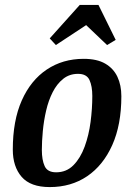

<svg xmlns="http://www.w3.org/2000/svg" viewBox="-20 -750 542 780"><path d="M182 10Q104 10 68 -31.5Q32 -73 32 -142Q32 -260 68.5 -342Q105 -424 170 -467.5Q235 -511 320 -511Q374 -511 407.5 -491.5Q441 -472 457 -438Q473 -404 473 -359Q473 -243 436 -160.5Q399 -78 334 -34Q269 10 182 10ZM208 -50Q250 -50 278.5 -79Q307 -108 324 -154.5Q341 -201 348 -255Q355 -309 355 -360Q355 -400 343.5 -425Q332 -450 297 -450Q262 -450 236.5 -429.5Q211 -409 194 -375.5Q177 -342 167.5 -301Q158 -260 154 -218Q150 -176 150 -141Q150 -100 161.5 -75Q173 -50 208 -50ZM207 -567 182 -594 304 -730H380L450 -588L415 -567L330 -648Z"/></svg>

Font: Manuale SemiBold
Style: Italic
Weight: 600
Italic angle: -11°
Designer: Eduardo Tunni / Pablo Cosgaya
Foundry: Eduardo Tunni / Pablo Cosgaya
Version: Version 1.002